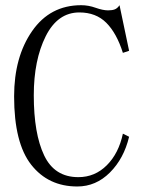

<svg xmlns="http://www.w3.org/2000/svg" viewBox="-20 -711 540 724"><path d="M271.5 -7.8Q162.1 -7.8 97.7 -89.8Q33.2 -171.9 33.2 -347.7Q33.2 -496.1 101.1 -593.8Q168.9 -691.4 286.1 -691.4Q313.5 -691.4 340.8 -681.6Q368.2 -671.9 387.7 -671.9Q403.3 -671.9 413.1 -675.8Q422.9 -679.7 430.7 -691.4L466.8 -519.5L443.4 -511.7Q419.9 -585.9 380.9 -625Q341.8 -664.1 279.3 -664.1Q197.3 -664.1 152.3 -574.2Q107.4 -484.4 107.4 -351.6Q107.4 -207 146.5 -125Q185.5 -43 275.4 -43Q337.9 -43 382.8 -87.9Q427.7 -132.8 443.4 -207L466.8 -195.3Q447.3 -113.3 394.5 -60.5Q341.8 -7.8 271.5 -7.8Z"/></svg>

Font: BabelStone Khitan Small Seal
Style: Regular
Weight: 400
Designer: Andrew West
Foundry: BabelStone
Version: Version 13.000